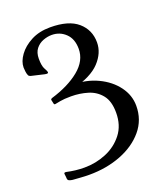

<svg xmlns="http://www.w3.org/2000/svg" viewBox="-123 -566 711 821"><g transform="rotate(-20 233.0 -155.0)"><path d="M143 170Q123 170 103.5 168.5Q84 167 68 166Q60 165 53.5 162.5Q47 160 46 153Q46 149 45.5 144.5Q45 140 44 132Q43 127 45.5 125.5Q48 124 54 125Q94 134 134 134Q186 134 233 114.5Q280 95 310.5 56Q341 17 341 -41Q341 -93 318 -121.5Q295 -150 259 -161Q223 -172 183 -172Q152 -172 133.5 -168.5Q115 -165 110 -164Q104 -163 103 -168L99 -186Q99 -189 100.5 -190.5Q102 -192 105 -193Q185 -217 234.5 -257.5Q284 -298 284 -352Q284 -397 258 -422Q232 -447 195 -447Q176 -447 156 -439.5Q136 -432 122.5 -415Q109 -398 109 -370Q109 -337 117.5 -322.5Q126 -308 126 -302Q126 -296 111 -299L51 -313Q46 -315 44.5 -316Q43 -317 41 -321Q38 -327 36.5 -338.5Q35 -350 35 -357Q35 -384 55.5 -412.5Q76 -441 113 -460.5Q150 -480 200 -480Q284 -480 325.5 -444Q367 -408 367 -351Q367 -303 328.5 -262Q290 -221 205 -200L204 -217Q269 -217 320.5 -192.5Q372 -168 402 -127.5Q432 -87 432 -39Q432 25 392.5 72Q353 119 287.5 144.5Q222 170 143 170Z"/></g></svg>

Font: Young Serif Light
Style: Regular
Weight: 300
Designer: Bastien Sozeau
Foundry: NBR — Bastien Sozeau
Version: Version 5.001